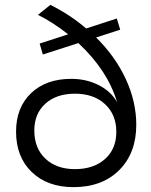

<svg xmlns="http://www.w3.org/2000/svg" viewBox="-20 -765 621 789"><path d="M46 -224Q46 -323 107.5 -382Q169 -441 273 -441Q335 -441 386 -415Q437 -389 461 -345Q423 -475 302 -588L156 -541L143 -586L260 -624Q198 -673 136 -704L187 -745Q269 -704 334 -648L460 -689L474 -643L375 -611Q454 -533 497 -440Q540 -347 540 -252Q540 -136 470 -66Q400 4 282 4Q175 4 110.5 -58Q46 -120 46 -224ZM121 -229Q121 -156 166.5 -113Q212 -70 288 -70Q365 -70 411.5 -111.5Q458 -153 458 -223Q458 -294 411.5 -337Q365 -380 288 -380Q212 -380 166.5 -339Q121 -298 121 -229Z"/></svg>

Font: Trueno
Style: Lt
Weight: 300
Designer: Julieta Ulanovsky
Foundry: Julieta Ulanovsky
Version: Version 3.001b